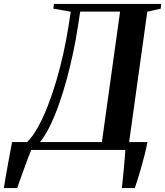

<svg xmlns="http://www.w3.org/2000/svg" viewBox="-74 -763 840 977"><path d="M-54.5 194Q-51.5 173 -46 142.2Q-40.5 111.5 -34.5 77.8Q-28.5 44 -22.5 12.8Q-16.5 -18.5 -12.5 -40H64Q92 -67.5 118.5 -115Q145 -162.5 168.8 -223.2Q192.5 -284 212.8 -352.8Q233 -421.5 248.8 -492.8Q264.5 -564 275 -632L286 -703.5L197.5 -719L200.5 -743H746L744 -719L675.5 -703.5L583 -40H676Q670.5 -9 661.5 26.5Q652.5 62 642.8 95.5Q633 129 624.8 155.2Q616.5 181.5 612 194H546Q548.5 172.5 551.2 146.8Q554 121 556.2 94.5Q558.5 68 560.5 43.5Q562.5 19 564 0H85Q77 19 67.5 44.2Q58 69.5 48 97Q38 124.5 29 149.8Q20 175 13.5 194ZM129.5 -40H444.5L537 -704H334L322.5 -628.5Q313 -565 298.5 -496.5Q284 -428 265.8 -360.5Q247.5 -293 225.8 -231.8Q204 -170.5 179.8 -121Q155.5 -71.5 129.5 -40Z"/></svg>

Font: Merriweather 120pt SemiBold
Style: Italic
Weight: 600
Italic angle: -7.8°
Version: Version 2.101